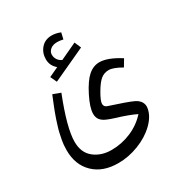

<svg xmlns="http://www.w3.org/2000/svg" viewBox="-185 -749 1011 1071"><g transform="rotate(-30 320.5 -213.5)"><path d="M53.2 -17.6Q53.2 -53.7 58.8 -82Q64.5 -110.4 67.9 -125.7Q71.3 -141.1 78.6 -163.8Q85.9 -186.5 89.6 -198.5Q93.3 -210.4 102.5 -234.9Q111.8 -259.3 115 -267.1Q118.2 -274.9 128.4 -300.3Q138.7 -325.7 140.1 -329.1L188.5 -311Q115.2 -125.5 115.2 -36.6Q115.2 33.7 160.6 69.8Q206.1 106 272 106Q337.9 106 398.4 80.1Q459 54.2 501 7.3Q456.1 -15.1 374.5 -39.6Q350.1 -46.9 327.6 -56.9Q305.2 -66.9 293.9 -82Q282.7 -97.2 282.7 -120.1Q282.7 -159.2 316.9 -227.1Q351.1 -294.9 384 -323.7Q417 -352.5 456.5 -352.5Q508.8 -352.5 587.4 -302.7L561 -258.3Q508.8 -288.6 479.5 -288.6Q450.2 -288.6 428.2 -270.8Q406.2 -252.9 379.9 -207.8Q353.5 -162.6 353.5 -143.3Q353.5 -124 373.5 -117.7Q382.3 -114.3 422.9 -101.1Q517.1 -70.3 535.2 -56.6Q562.5 -36.1 562.5 -6.8Q562.5 1 561.5 4.4Q553.7 52.2 509 95.2Q464.4 138.2 399.4 163.3Q334.5 188.5 268.6 188.5Q168.9 188.5 111.1 132.3Q53.2 76.2 53.2 -17.6ZM239.7 -446.3Q206.5 -473.6 206.5 -515.1Q206.5 -556.6 232.2 -585.7Q257.8 -614.7 300.8 -614.7Q327.6 -614.7 356 -603L346.7 -562.5Q326.7 -567.4 309.1 -567.4Q279.8 -567.4 263.9 -553.2Q248 -539.1 248 -521Q248 -502.9 257.6 -488.5Q267.1 -474.1 284.2 -466.3L391.6 -516.6L409.7 -474.6L197.3 -376.5L178.2 -417.5Z"/></g></svg>

Font: MiladAzad
Style: Regular
Weight: 400
Designer: Reza bakhtiari fard
Foundry: http://font-store.ir
Version: Version:0.0.3;RFB:1.2.5;Building:2016-04-05 21:27:38.277324